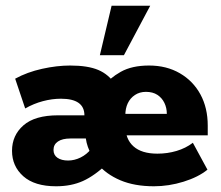

<svg xmlns="http://www.w3.org/2000/svg" viewBox="-20 -641 771 671"><path d="M176 10Q101 10 61.5 -25Q22 -60 22 -114Q22 -168 62 -203Q102 -238 183 -238H294L275 -208V-238Q275 -267 254.5 -281.5Q234 -296 193 -296Q162 -296 130 -287.5Q98 -279 68 -262L33 -366Q75 -389 127 -400.5Q179 -412 225 -412Q287 -412 323.5 -396.5Q360 -381 383 -346L339 -337Q363 -368 402 -390Q441 -412 501 -412Q562 -412 608.5 -385Q655 -358 680.5 -311Q706 -264 706 -202V-168H352V-243H563Q563 -264 554.5 -281.5Q546 -299 530 -309.5Q514 -320 490 -320Q468 -320 451.5 -309Q435 -298 426.5 -280Q418 -262 418 -238V-202Q418 -155 446.5 -129.5Q475 -104 530 -104Q565 -104 597 -113.5Q629 -123 654 -142L705 -48Q673 -22 621.5 -6Q570 10 518 10Q450 10 400.5 -11Q351 -32 320 -69L356 -70Q311 -27 270 -8.5Q229 10 176 10ZM218 -80Q240 -80 261.5 -90.5Q283 -101 299 -121V-101Q292 -114 287 -128Q282 -142 280 -157H226Q198 -157 182.5 -146.5Q167 -136 167 -117Q167 -99 181 -89.5Q195 -80 218 -80ZM329 -448 370 -621H505L413 -448Z"/></svg>

Font: Rokkitt SemiBold ExtraBold
Style: Regular
Weight: 800
Version: Version 3.103